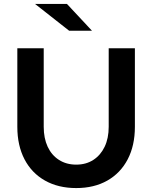

<svg xmlns="http://www.w3.org/2000/svg" viewBox="-20 -945 773 975"><path d="M367 10Q276 10 208.5 -28Q141 -66 104.5 -136Q68 -206 68 -301V-700H202V-301Q202 -243 222 -200Q242 -157 279.5 -133Q317 -109 367 -109Q417 -109 454 -133Q491 -157 511.5 -200Q532 -243 532 -301V-700H665V-301Q665 -206 628.5 -136Q592 -66 525 -28Q458 10 367 10ZM331 -789 158 -925H320L447 -789Z"/></svg>

Font: Red Hat Text SemiBold
Style: Regular
Weight: 600
Designer: Pentagram, MCKL
Foundry: MCKL
Version: Version 1.030